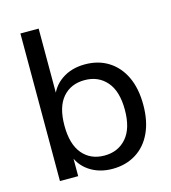

<svg xmlns="http://www.w3.org/2000/svg" viewBox="-111 -826 826 925"><g transform="rotate(-15 302.5 -363.5)"><path d="M337 9Q270 9 221 -24.5Q172 -58 156 -117H167V0H76V-736H167V-388H156Q173 -446 221.5 -479Q270 -512 337 -512Q404 -512 454 -480.5Q504 -449 531.5 -391Q559 -333 559 -251Q559 -170 531.5 -111.5Q504 -53 453.5 -22Q403 9 337 9ZM316 -63Q384 -63 425.5 -110.5Q467 -158 467 -251Q467 -344 425.5 -391.5Q384 -439 316 -439Q247 -439 206.5 -392Q166 -345 166 -252Q166 -159 206.5 -111Q247 -63 316 -63Z"/></g></svg>

Font: Mulish Medium
Style: Regular
Weight: 500
Designer: Vernon Adams
Foundry: Vernon Adams
Version: Version 3.603; ttfautohint (v1.8.3)